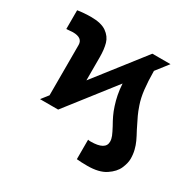

<svg xmlns="http://www.w3.org/2000/svg" viewBox="-158 -707 1080 1066"><g transform="rotate(30 382.0 -173.5)"><path d="M115.2 0 150.4 -44.9V-367.2Q150.4 -413.1 87.9 -413.1Q78.1 -413.1 60.5 -411.1L46.9 -410.2V-530.3Q62 -533.2 87.4 -535.2Q112.8 -537.1 132.8 -537.1Q198.2 -537.1 231.9 -513.4Q265.6 -489.7 275.9 -453.6Q286.1 -417.5 286.1 -367.2V-218.8L529.3 -530.3H645.5L584.5 -452.1Q585 -385.3 590.8 -334.7Q596.7 -284.2 610.4 -245.1Q621.6 -212.4 631.8 -190.7Q642.1 -168.9 666 -121.1Q683.6 -88.9 693.8 -66.7Q704.1 -44.4 710.4 -18.8Q716.8 6.8 716.8 36.1Q716.8 63 701.7 98.1Q686.5 133.3 644.3 161.4Q602.1 189.5 527.3 189.5Q485.4 189.5 459 186.5V61.5Q465.8 63.5 475.6 63.5Q570.3 63.5 570.3 10.7Q570.3 -6.3 563.2 -23.7Q556.2 -41 540 -71.3Q524.9 -97.7 513.7 -121.3Q502.4 -145 493.2 -173.8Q483.4 -203.6 477.3 -234.9Q471.2 -266.1 468.8 -304.2L231.4 0Z"/></g></svg>

Font: Pretendard GOV Black
Style: Regular
Weight: 900
Designer: Base glyphs from Inter by Rasmus Andersson; Hangeul glyphs from Noto Sans CJK(Source Han Sans) by Jang Soo-young and Kan
Foundry: Kil Hyung-jin
Version: Version 1.309